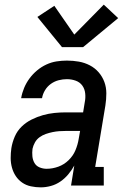

<svg xmlns="http://www.w3.org/2000/svg" viewBox="-20 -799 540 827"><path d="M156 8H155Q155 8 155 8Q155 8 155 8Q134 8 113 3.5Q92 -1 75.5 -12.5Q59 -24 48 -40.5Q37 -57 31.5 -77Q26 -97 26 -118.5Q26 -140 29 -161Q33 -186 43.5 -210.5Q54 -235 73 -253.5Q92 -272 116 -284Q140 -296 165 -303Q190 -310 214.5 -312.5Q239 -315 264 -315H338L345 -358Q349 -377 347 -396.5Q345 -416 334.5 -430.5Q324 -445 306 -451.5Q288 -458 268 -458Q251 -458 233 -453.5Q215 -449 199.5 -438Q184 -427 174 -410.5Q164 -394 161 -376H71Q75 -399 84 -420.5Q93 -442 107 -461Q121 -480 139.5 -495.5Q158 -511 179.5 -521Q201 -531 223.5 -534.5Q246 -538 268 -538Q295 -538 320 -533.5Q345 -529 367 -517.5Q389 -506 405 -487.5Q421 -469 429.5 -446Q438 -423 438 -397Q438 -371 434 -345L390 -80H427V0H286L300 -86Q289 -66 274 -48Q259 -30 240 -17Q221 -4 199 2Q177 8 156 8ZM181 -72Q206 -72 231 -81Q256 -90 275.5 -109Q295 -128 305 -152Q315 -176 319 -201L325 -235H264Q250 -235 235.5 -234Q221 -233 206.5 -230Q192 -227 177.5 -222Q163 -217 150.5 -208Q138 -199 130.5 -185.5Q123 -172 120 -158Q118 -142 119.5 -126Q121 -110 128.5 -97Q136 -84 150.5 -78Q165 -72 181 -72ZM247 -596 141 -726 214 -774 300 -650 427 -779 489 -721 338 -596Z"/></svg>

Font: Iosevka Curly Slab MdObl
Style: Regular
Weight: 500
Italic angle: -9°
Monospace: yes
Designer: Belleve Invis
Foundry: Belleve Invis
Version: Version 11.0.0; ttfautohint (v1.8.3)